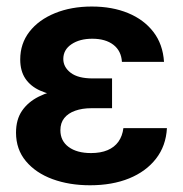

<svg xmlns="http://www.w3.org/2000/svg" viewBox="-20 -547 551 579"><path d="M251.5 11.7Q189 11.7 138.4 -6.8Q87.9 -25.4 58.1 -61Q28.3 -96.7 28.3 -147Q28.3 -186.5 46.4 -212.9Q64.5 -239.3 96.4 -255.4Q128.4 -271.5 169.4 -278.1Q210.4 -284.7 255.9 -284.7H317.9V-220.7H255.9Q228 -220.7 206.8 -213.1Q185.5 -205.6 173.8 -190.9Q162.1 -176.3 162.1 -154.3Q162.1 -122.1 187 -103.8Q211.9 -85.4 254.4 -85.4Q283.7 -85.4 304.4 -94.2Q325.2 -103 337.2 -119.9Q349.1 -136.7 352.1 -160.6H483.4Q480.5 -106.9 450.4 -68.4Q420.4 -29.8 369.4 -9Q318.4 11.7 251.5 11.7ZM263.2 -249.5Q212.9 -249.5 171.6 -255.1Q130.4 -260.7 101.3 -273.7Q72.3 -286.6 56.6 -309.8Q41 -333 41 -367.7Q41 -415.5 68.8 -451.4Q96.7 -487.3 145.8 -507.3Q194.8 -527.3 256.8 -527.3Q318.4 -527.3 366.2 -507.6Q414.1 -487.8 442.6 -450.7Q471.2 -413.6 474.6 -360.4H347.7Q345.7 -393.6 322 -411.9Q298.3 -430.2 258.3 -430.2Q220.2 -430.2 195.6 -413.6Q170.9 -397 170.9 -369.1Q170.9 -344.7 193.1 -327.6Q215.3 -310.5 259.8 -310.5H317.9V-249.5Z"/></svg>

Font: Inter Cardless Display
Style: Bold
Weight: 700
Designer: Rasmus Andersson
Foundry: rsms
Version: Version 4.001;git-9221beed3